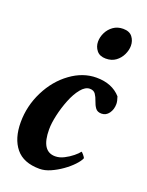

<svg xmlns="http://www.w3.org/2000/svg" viewBox="-130 -738 623 811"><g transform="rotate(20 181.0 -332.5)"><path d="M150.4 5.9Q78.1 5.9 43.5 -36.6Q8.8 -79.1 8.8 -152.3Q8.8 -225.6 42 -292Q75.2 -358.4 130.4 -398.4Q185.5 -438.5 246.1 -438.5Q316.4 -438.5 355.5 -394.5Q362.3 -375 362.3 -362.3Q362.3 -337.9 349.6 -320.3Q336.9 -302.7 316.4 -302.7Q297.9 -302.7 289.1 -314.9Q280.3 -327.1 274.9 -343.8Q269.5 -360.4 261.2 -372.6Q252.9 -384.8 235.4 -384.8Q214.8 -384.8 195.8 -361.3Q176.8 -337.9 162.6 -302.2Q148.4 -266.6 140.1 -229.5Q131.8 -192.4 131.8 -165Q131.8 -66.4 194.3 -66.4Q213.9 -66.4 233.9 -76.7Q253.9 -86.9 270 -100.1Q286.1 -113.3 293 -123Q294.9 -123 303.2 -113.3Q311.5 -103.5 311.5 -99.6Q305.7 -85.9 288.6 -67.9Q271.5 -49.8 248 -33.2Q224.6 -16.6 199.2 -5.4Q173.8 5.9 150.4 5.9ZM253.9 -527.3Q226.6 -527.3 212.9 -544.4Q199.2 -561.5 199.2 -584Q199.2 -604.5 209 -624.5Q218.8 -644.5 237.3 -657.7Q255.9 -670.9 281.2 -670.9Q309.6 -670.9 322.8 -653.8Q335.9 -636.7 335.9 -614.3Q335.9 -594.7 326.2 -574.2Q316.4 -553.7 298.3 -540.5Q280.3 -527.3 253.9 -527.3Z"/></g></svg>

Font: Crimson Text
Style: Bold Italic
Weight: 700
Italic angle: -11°
Designer: Sebastian Kosch
Foundry: Sebastian Kosch
Version: Version 1.100; ttfautohint (v1.8.4)